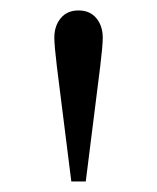

<svg xmlns="http://www.w3.org/2000/svg" viewBox="-20 -761 298 364"><path d="M83 -689.5Q83 -711.9 95.2 -726.6Q107.4 -741.2 128.9 -741.2Q150.4 -741.2 162.6 -726.6Q174.8 -711.9 174.8 -689.5Q174.8 -674.3 169.9 -634.3L142.6 -417H115.2L87.9 -634.3Q83 -674.8 83 -689.5Z"/></svg>

Font: Theano Didot
Style: Regular
Weight: 400
Designer: Alexey Kryukov
Version: Version 2.0